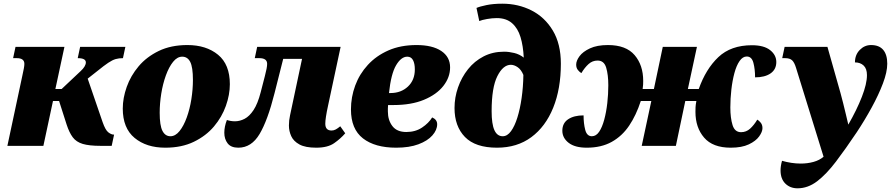

<svg xmlns="http://www.w3.org/2000/svg" viewBox="-20 -790 4836 1040"><path d="M20 0 101 -380Q106 -403 109 -418.5Q112 -434 112 -444Q112 -475 71 -475H51L64 -536H329L280 -308H314L417 -405Q445 -431 445 -452Q445 -475 401 -475L414 -536H659L646 -475Q624 -475 606.5 -470Q589 -465 566.5 -450Q544 -435 507 -405L455 -364L536 -128Q551 -85 567 -73Q583 -61 595 -61H598L585 0H525Q463 0 428 -10.5Q393 -21 374 -46.5Q355 -72 341 -115L300 -243H267L215 0Z M875 10Q773 10 709 -43Q645 -96 645 -202Q645 -259 666.5 -319.5Q688 -380 731 -431Q774 -482 840 -514Q906 -546 995 -546Q1097 -546 1161 -493.5Q1225 -441 1225 -334Q1225 -277 1203.5 -216.5Q1182 -156 1139 -105Q1096 -54 1030 -22Q964 10 875 10ZM903 -52Q930 -52 952.5 -80Q975 -108 991.5 -153.5Q1008 -199 1016.5 -252.5Q1025 -306 1025 -357Q1025 -426 1010.5 -454.5Q996 -483 967 -483Q940 -483 917.5 -455Q895 -427 878.5 -381.5Q862 -336 853.5 -283Q845 -230 845 -179Q845 -110 860 -81Q875 -52 903 -52Z M1271 10Q1231 10 1213 -13.5Q1195 -37 1195 -71Q1195 -104 1209 -140Q1230 -133 1253 -133Q1279 -133 1305 -146.5Q1331 -160 1353.5 -194Q1376 -228 1392 -290L1415 -379Q1427 -424 1427 -444Q1427 -475 1385 -475H1360L1373 -536H1825L1757 -218Q1742 -149 1742 -120Q1742 -83 1776 -83Q1788 -83 1799 -89Q1810 -95 1823 -106L1850 -68Q1825 -39 1790 -14.5Q1755 10 1693 10Q1634 10 1602 -7.5Q1570 -25 1557.5 -52.5Q1545 -80 1545 -110Q1545 -138 1551 -165L1616 -471H1514L1467 -285Q1430 -138 1386 -64Q1342 10 1271 10Z M2126 10Q2011 10 1946 -40.5Q1881 -91 1881 -197Q1881 -264 1904 -326.5Q1927 -389 1972.5 -438.5Q2018 -488 2084 -517Q2150 -546 2236 -546Q2322 -546 2370 -514Q2418 -482 2418 -425Q2418 -371 2381.5 -324.5Q2345 -278 2276.5 -249.5Q2208 -221 2111 -221H2082Q2081 -212 2081 -202.5Q2081 -193 2081 -186Q2081 -139 2105.5 -107Q2130 -75 2181 -75Q2230 -75 2266 -99Q2302 -123 2321 -154Q2348 -142 2348 -117Q2348 -86 2322 -56.5Q2296 -27 2246.5 -8.5Q2197 10 2126 10ZM2087 -286H2095Q2152 -286 2189.5 -321Q2227 -356 2227 -414Q2227 -446 2217 -464.5Q2207 -483 2186 -483Q2153 -483 2125.5 -436.5Q2098 -390 2087 -286Z M2672 10Q2555 10 2498.5 -48Q2442 -106 2442 -205Q2442 -262 2461 -316.5Q2480 -371 2515 -415Q2550 -459 2599.5 -484.5Q2649 -510 2710 -510Q2737 -510 2765.5 -503Q2794 -496 2817 -478Q2814 -541 2799.5 -589Q2785 -637 2753.5 -664.5Q2722 -692 2671 -692Q2646 -692 2618 -687Q2590 -682 2576 -676L2561 -747Q2579 -755 2615.5 -762.5Q2652 -770 2701 -770Q2787 -770 2859 -733.5Q2931 -697 2974.5 -624.5Q3018 -552 3018 -445Q3018 -309 2976.5 -206.5Q2935 -104 2858 -47Q2781 10 2672 10ZM2703 -52Q2728 -52 2748 -79.5Q2768 -107 2782.5 -153.5Q2797 -200 2805.5 -259.5Q2814 -319 2815 -384Q2803 -413 2784 -426Q2765 -439 2747 -439Q2705 -439 2674 -377.5Q2643 -316 2643 -188Q2643 -118 2658 -85Q2673 -52 2703 -52Z M3158 10Q3094 10 3060 -16.5Q3026 -43 3026 -82Q3026 -123 3057.5 -144Q3089 -165 3141 -165Q3141 -121 3150 -86.5Q3159 -52 3186 -52Q3209 -52 3225.5 -76.5Q3242 -101 3253 -142Q3264 -183 3269.5 -231.5Q3275 -280 3275 -328Q3275 -385 3263.5 -423.5Q3252 -462 3217 -462Q3189 -462 3168 -443Q3147 -424 3129 -394Q3120 -399 3110.5 -410.5Q3101 -422 3101 -440Q3101 -461 3119 -485.5Q3137 -510 3175.5 -528Q3214 -546 3273 -546Q3371 -546 3417.5 -491.5Q3464 -437 3464 -352Q3464 -341 3463.5 -331.5Q3463 -322 3461 -308H3522L3570 -536H3755L3706 -308H3765Q3803 -416 3871 -480.5Q3939 -545 4053 -545Q4118 -545 4151.5 -518.5Q4185 -492 4185 -454Q4185 -414 4154 -392.5Q4123 -371 4070 -371Q4070 -415 4061 -449.5Q4052 -484 4025 -484Q4003 -484 3986 -459.5Q3969 -435 3958 -394Q3947 -353 3941.5 -304.5Q3936 -256 3936 -208Q3936 -151 3948 -112.5Q3960 -74 3994 -74Q4022 -74 4043 -93Q4064 -112 4082 -142Q4091 -137 4100.5 -125.5Q4110 -114 4110 -96Q4110 -76 4092 -51Q4074 -26 4036 -8Q3998 10 3938 10Q3841 10 3794 -44.5Q3747 -99 3747 -184Q3747 -198 3747.5 -209.5Q3748 -221 3752 -243H3692L3641 0H3456L3508 -243H3451Q3426 -166 3388 -109.5Q3350 -53 3293.5 -21.5Q3237 10 3158 10Z M4300 230Q4260 230 4234 204.5Q4208 179 4208 133Q4208 121 4210 108Q4212 95 4216 81Q4240 88 4266 92Q4292 96 4317 96Q4354 96 4386.5 87Q4419 78 4441 59L4292 -422Q4283 -452 4270.5 -463.5Q4258 -475 4233 -475H4217L4230 -536H4462L4533 -285Q4539 -262 4547 -231.5Q4555 -201 4562 -170Q4569 -139 4575 -115Q4621 -195 4648.5 -265.5Q4676 -336 4676 -383Q4676 -418 4658 -435Q4640 -452 4611 -452Q4611 -493 4637 -519.5Q4663 -546 4698 -546Q4742 -546 4764 -520Q4786 -494 4786 -445Q4786 -400 4762.5 -338Q4739 -276 4701.5 -207.5Q4664 -139 4621 -74Q4560 17 4508 85.5Q4456 154 4406 192Q4356 230 4300 230Z"/></svg>

Font: Noto Serif Black
Style: Italic
Weight: 900
Italic angle: -12°
Designer: Monotype Design Team
Foundry: Monotype Imaging Inc.
Version: Version 2.013